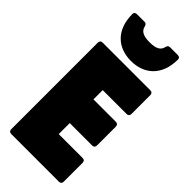

<svg xmlns="http://www.w3.org/2000/svg" viewBox="-309 -1046 1099 1099"><g transform="rotate(45 240.0 -497.0)"><path d="M457 -568V-720C457 -733 450 -740 437 -740H52C39 -740 32 -733 32 -720V-20C32 -7 39 0 52 0H437C450 0 457 -7 457 -20V-172C457 -185 450 -192 437 -192H244V-281H425C438 -281 445 -288 445 -301V-453C445 -466 438 -473 425 -473H244V-548H437C450 -548 457 -555 457 -568ZM56 -977C56 -844 136 -780 240 -780C344 -780 425 -844 425 -977C425 -988 418 -994 405 -994H344C332 -994 326 -988 323 -975C317 -947 294 -931 240 -931C186 -931 163 -947 157 -975C154 -988 148 -994 136 -994H76C63 -994 56 -988 56 -977Z"/></g></svg>

Font: Malmofest Black-Rounded
Style: Regular
Weight: 800
Designer: Jonny Pinhorn (Poppins), Kolossal
Version: Version 1.004;Glyphs 3.1.2 (3151)